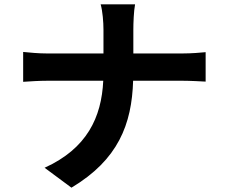

<svg xmlns="http://www.w3.org/2000/svg" viewBox="-20 -811 1040 887"><path d="M202 -438H457C449 -269 382 -125 186 -36L310 56C526 -73 589 -237 595 -438H820C860 -438 909 -435 930 -434V-570C909 -568 867 -564 821 -564H596V-673C596 -704 598 -760 604 -791H445C454 -760 458 -708 458 -674V-564H198C158 -564 117 -568 87 -571V-433C118 -435 158 -438 202 -438Z"/></svg>

Font: Noto Sans KR Bold
Style: Regular
Weight: 700
Designer: Ryoko NISHIZUKA  (kana & ideographs); Paul D. Hunt (Latin, Greek & Cyrillic); Wenlong ZHANG  (bopomofo); Sandoll Communi
Foundry: Adobe Systems Incorporated
Version: Version 1.004;PS 1.004;hotconv 1.0.82;makeotf.lib2.5.63406